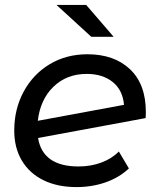

<svg xmlns="http://www.w3.org/2000/svg" viewBox="-20 -756 646 782"><path d="M574 -300Q574 -284 573 -275L135 -194Q154 -78 300 -78Q350 -78 393 -94Q436 -110 464 -139L505 -70Q466 -33 410.5 -13.5Q355 6 292 6Q214 6 157 -22Q100 -50 69 -102Q38 -154 38 -224Q38 -312 76.5 -383Q115 -454 182.5 -494.5Q250 -535 336 -535Q445 -535 509.5 -474Q574 -413 574 -300ZM134 -264 485 -329Q480 -389 439 -422Q398 -455 333 -455Q252 -455 198 -403Q144 -351 134 -264ZM210 -736H331L443 -606H352Z"/></svg>

Font: Montserrat Alternates Medium
Style: Italic
Weight: 500
Italic angle: -11.3°
Designer: Julieta Ulanovsky
Foundry: Julieta Ulanovsky
Version: Version 7.200